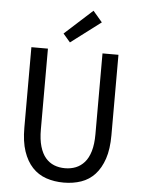

<svg xmlns="http://www.w3.org/2000/svg" viewBox="-59 -913 718 971"><g transform="rotate(5 300.0 -427.5)"><path d="M301 12Q253 12 212 -2Q171 -16 141.5 -47.5Q112 -79 95.5 -128Q79 -177 79 -248V-656H163V-246Q163 -195 173.5 -159.5Q184 -124 202.5 -102.5Q221 -81 246 -71Q271 -61 301 -61Q331 -61 356 -71Q381 -81 400 -102.5Q419 -124 429.5 -159.5Q440 -195 440 -246V-656H521V-248Q521 -177 504.5 -128Q488 -79 459 -47.5Q430 -16 389.5 -2Q349 12 301 12ZM271 -697 235 -739 376 -867 423 -812Z"/></g></svg>

Font: Source Code Pro
Style: Regular
Weight: 400
Monospace: yes
Designer: Paul D. Hunt, Teo Tuominen
Foundry: Adobe Systems Incorporated
Version: Version 2.030;PS 1.000;hotconv 16.6.51;makeotf.lib2.5.65220